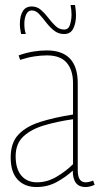

<svg xmlns="http://www.w3.org/2000/svg" viewBox="-20 -743 402 773"><path d="M23 -109Q23 -168 54 -201Q85 -234 141.5 -252Q198 -270 274 -282V-408Q274 -461 248.5 -490.5Q223 -520 169 -520Q146 -520 119 -516Q92 -512 61 -502L55 -520Q86 -531 114.5 -535.5Q143 -540 168 -540Q293 -540 293 -408V-60Q293 -31 301.5 -20Q310 -9 325 -9Q338 -9 355 -16L361 1Q350 6 341 8Q332 10 324 10Q273 10 273 -56Q246 -31 209 -10.5Q172 10 127 10Q79 10 51 -20Q23 -50 23 -109ZM43 -114Q43 -63 66 -36Q89 -9 129 -9Q170 -9 208 -31.5Q246 -54 274 -82V-263Q211 -254 158.5 -238.5Q106 -223 74.5 -194Q43 -165 43 -114ZM65 -606Q60 -627 60 -647Q60 -678 71.5 -697.5Q83 -717 108 -717Q129 -717 145 -703Q161 -689 175 -670.5Q189 -652 204 -638Q219 -624 238 -624Q256 -624 262 -644Q268 -664 268 -684Q268 -703 264 -723H282Q286 -700 286 -682Q286 -650 275 -628Q264 -606 238 -606Q215 -606 197.5 -620Q180 -634 165.5 -653Q151 -672 137.5 -686.5Q124 -701 108 -701Q93 -701 85.5 -685Q78 -669 78 -647Q78 -623 84 -606Z"/></svg>

Font: Georama SemiCondensed Thin
Style: Regular
Weight: 100
Width: 4
Designer: Jean-Baptiste Levee
Foundry: Production Type
Version: Version 1.000